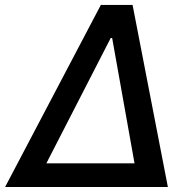

<svg xmlns="http://www.w3.org/2000/svg" viewBox="-41 -747 761 767"><path d="M-20.6 0 361.9 -727.3H488.6L629.6 0ZM144.2 -94.5H496.4L407 -595.2H401.3Z"/></svg>

Font: Karasuma Gothic
Style: Medium Italic
Weight: 500
Italic angle: 9.39998°
Designer: Rasmus Andersson / Ryoko Nishizuka
Foundry: Genbu
Version: Version 1.00